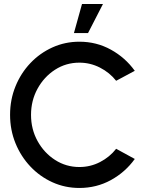

<svg xmlns="http://www.w3.org/2000/svg" viewBox="-20 -920 739 953"><path d="M374 13Q303 13 240.5 -15.2Q178 -43.5 130.8 -93.5Q83.5 -143.5 56.8 -209.2Q30 -275 30 -350Q30 -425.5 56.8 -491.2Q83.5 -557 130.8 -606.8Q178 -656.5 240.5 -684.8Q303 -713 374 -713Q459 -713 530.5 -673.5Q602 -634 649 -568.5L556.5 -519Q524 -560 476 -584.5Q428 -609 374 -609Q307.5 -609 253 -573.8Q198.5 -538.5 166.2 -479.5Q134 -420.5 134 -350Q134 -278.5 166.5 -219.8Q199 -161 253.5 -126Q308 -91 374 -91Q429 -91 476.8 -115.8Q524.5 -140.5 556.5 -181.5L649 -131Q602 -65.5 530.5 -26.2Q459 13 374 13ZM347 -756 387 -900H491L417 -756Z"/></svg>

Font: Urbanist SemiBold
Style: Regular
Weight: 600
Designer: Corey Hu
Foundry: Corey Hu
Version: Version 1.321; ttfautohint (v1.8.4.7-5d5b)